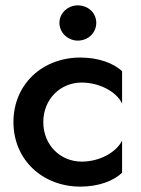

<svg xmlns="http://www.w3.org/2000/svg" viewBox="-20 -684 524 714"><path d="M201 -599C201 -562 233 -533 269 -533C308 -533 338 -562 338 -599C338 -636 308 -664 269 -664C233 -664 201 -636 201 -599ZM141 -230C141 -315 204 -377 284 -377C347 -377 412 -345 434 -299V-419C402 -450 344 -470 279 -470C139 -470 30 -372 30 -230C30 -89 139 10 279 10C344 10 402 -10 434 -42V-161C412 -117 350 -83 284 -83C204 -83 141 -145 141 -230Z"/></svg>

Font: Jost Medium
Style: Regular
Weight: 500
Version: Version 3.710